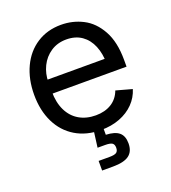

<svg xmlns="http://www.w3.org/2000/svg" viewBox="-138 -656 858 962"><g transform="rotate(-20 291.5 -174.5)"><path d="M50.8 -268.6Q50.8 -351.6 81.3 -416.3Q111.8 -481 167.5 -516.8Q223.1 -552.7 296.4 -552.7Q358.9 -552.7 412.6 -525.1Q466.3 -497.6 500.2 -436.3Q534.2 -375 534.2 -279.8V-243.2H110.4V-317.4H486.8L445.8 -290Q445.8 -344.7 428.7 -386.2Q411.6 -427.7 378.2 -451.2Q344.7 -474.6 296.4 -474.6Q249 -474.6 213.4 -450.9Q177.7 -427.2 158.7 -388.2Q139.6 -349.1 139.6 -304.2V-254.9Q139.6 -195.3 160.4 -152.8Q181.2 -110.4 219 -88.4Q256.8 -66.4 307.1 -66.4Q356 -66.4 390.6 -87.9Q425.3 -109.4 440.4 -150.4L525.4 -127Q512.7 -85.4 482.2 -54.2Q451.7 -22.9 406.7 -5.6Q361.8 11.7 306.6 11.7Q228.5 11.7 170.7 -23.2Q112.8 -58.1 81.8 -121.6Q50.8 -185.1 50.8 -268.6ZM241.2 152.8H298.8Q325.7 152.8 336.2 145.8Q346.7 138.7 346.7 120.6Q346.7 102.5 336.2 95.7Q325.7 88.9 298.8 88.9H258.8L273.4 -23.4H319.8V0V42Q367.7 43.9 389.9 62.7Q412.1 81.5 412.1 121.1Q412.1 164.1 385 184.1Q357.9 204.1 299.3 204.1H241.2Z"/></g></svg>

Font: Inter RS Variable
Style: Regular
Weight: 400
Designer: Rasmus Andersson (customised by Maria Ramos and Noel Pretorius)
Foundry: rsms
Version: Version 3.001;Glyphs 3.2.3 (3260)